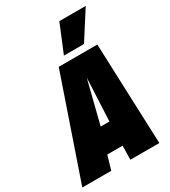

<svg xmlns="http://www.w3.org/2000/svg" viewBox="-265 -1049 1029 1159"><g transform="rotate(-30 249.5 -469.5)"><path d="M-42 0 199 -702H468L495 0H293L295 -97H188L160 0ZM238 -263H299L313 -561ZM260 -745 340 -939H524L400 -745Z"/></g></svg>

Font: Georama Semi Condensed Black
Style: Italic
Weight: 900
Width: 4
Italic angle: -9°
Designer: Jean-Baptiste Levee
Foundry: Production Type
Version: Version 1.000